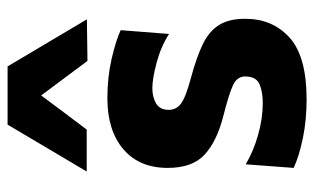

<svg xmlns="http://www.w3.org/2000/svg" viewBox="-181 -634 828 506"><g transform="rotate(-90 233.0 -381.0)"><path d="M224.5 13Q169 13 122 3.2Q75 -6.5 43.5 -21L53 -147.5Q86 -127.5 129.8 -115Q173.5 -102.5 214.5 -102.5Q244 -102.5 264.2 -111.2Q284.5 -120 284.5 -149Q284.5 -170 261.8 -180.8Q239 -191.5 180 -206.5Q113.5 -223.5 78.5 -255.8Q43.5 -288 43.5 -353Q43.5 -428 92.8 -470Q142 -512 227 -512Q282.5 -512 330.2 -501Q378 -490 406.5 -477L396.5 -349.5Q362 -371.5 320 -382.5Q278 -393.5 254 -393.5Q230 -393.5 213.2 -383.5Q196.5 -373.5 196.5 -350.5Q196.5 -331 212.2 -318.5Q228 -306 280 -292Q334 -277.5 368.5 -261Q403 -244.5 419.8 -218.2Q436.5 -192 436.5 -149Q436.5 -76.5 386.8 -31.8Q337 13 224.5 13ZM325.5 -564.5Q303 -595 280.2 -625.2Q257.5 -655.5 234.5 -686.5Q212 -656 189.5 -626.2Q167 -596.5 144.5 -566.5H34Q64.5 -618 95.5 -670.2Q126.5 -722.5 157.5 -775H311Q342.5 -722.5 373.2 -670.2Q404 -618 435 -566Z"/></g></svg>

Font: Commissioner
Style: Bold
Weight: 700
Designer: Kostas Bartsokas
Foundry: Kostas Bartsokas
Version: Version 1.000; ttfautohint (v1.8.3)